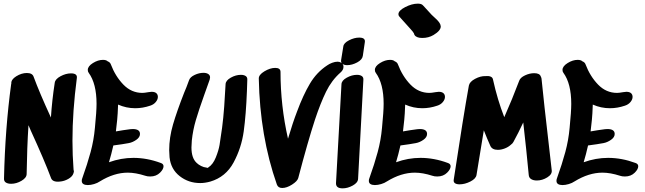

<svg xmlns="http://www.w3.org/2000/svg" viewBox="-20 -1034 3534 1052"><path d="M377 -263Q377 -185 383 -105Q385 -99 385 -95Q385 -92 383 -86Q383 -85 382.5 -85Q382 -85 382 -85V-83Q376 -66 354 -53.5Q332 -41 307 -39Q267 -35 259 -60Q224 -154 148 -320L136 -348Q128 -223 126 -81Q126 -60 98 -43.5Q70 -27 41 -27Q23 -27 12 -34Q1 -41 2 -57Q8 -329 41 -572L42 -576Q40 -598 69 -616Q98 -634 127 -634Q157 -634 164 -614Q196 -527 259 -390Q265 -484 280 -581Q283 -601 312 -616.5Q341 -632 369 -632Q405 -632 401 -606Q377 -424 377 -263Z M876 -123Q876 -107 857 -88Q836 -67 803 -67Q787 -67 776 -71Q723 -88 680 -88Q605 -88 527 -40Q514 -31 495.5 -25.5Q477 -20 461 -20Q446 -20 437 -25.5Q428 -31 428 -43Q428 -50 430 -55Q459 -136 476.5 -201Q494 -266 500 -333Q509 -423 509 -465Q509 -576 466 -635Q461 -641 461 -651Q461 -671 489 -688.5Q517 -706 544 -706Q562 -706 570 -698Q583 -693 587 -682Q612 -616 656 -570.5Q700 -525 760 -525Q771 -525 793 -529Q807 -531 811 -531Q828 -531 836.5 -523.5Q845 -516 845 -503Q845 -489 833.5 -475Q822 -461 803 -455Q762 -441 721 -441Q672 -441 627 -461Q625 -405 622 -377L615 -314Q654 -321 693 -326L707 -327Q747 -327 747 -300Q747 -282 727 -268Q707 -254 686 -250Q655 -244 601 -237Q590 -188 577 -145Q643 -169 711 -169Q786 -169 861 -141Q876 -136 876 -123Z M1300 -624Q1316 -624 1326 -617.5Q1336 -611 1335 -597Q1333 -559 1333 -536Q1328 -406 1315.5 -315Q1303 -224 1260 -144Q1217 -64 1132 -39Q1103 -31 1077 -31Q1013 -31 964.5 -69Q916 -107 909 -172Q907 -198 907 -211Q907 -280 928 -352Q949 -424 989 -526Q1001 -553 1016 -595Q1022 -612 1046.5 -623.5Q1071 -635 1095 -635Q1111 -635 1121 -628.5Q1131 -622 1131 -610Q1131 -606 1129 -598Q1109 -540 1098 -511Q1069 -430 1053 -375.5Q1037 -321 1031 -264Q1029 -240 1029 -226Q1029 -167 1058 -141Q1067 -132 1082 -124.5Q1097 -117 1110 -116L1118 -114Q1119 -114 1122 -117Q1147 -133 1162.5 -171.5Q1178 -210 1183 -240Q1188 -270 1197 -335Q1204 -388 1208.5 -451Q1213 -514 1216 -573Q1217 -593 1244.5 -608.5Q1272 -624 1300 -624Z M1830 -696Q1841 -696 1850 -690Q1862 -682 1862 -668Q1862 -651 1846 -637Q1797 -594 1766.5 -531.5Q1736 -469 1706 -379Q1667 -260 1614 -58Q1609 -41 1580 -22.5Q1551 -4 1526 -4Q1504 -4 1497 -23Q1404 -288 1398 -603Q1397 -624 1428.5 -643Q1460 -662 1488 -662Q1517 -662 1517 -640Q1517 -455 1558 -274Q1584 -362 1608 -424Q1641 -513 1678 -575.5Q1715 -638 1773 -676Q1784 -684 1800 -690Q1816 -696 1830 -696Z M1936 -624Q1952 -624 1962 -617.5Q1972 -611 1971 -597L1942 -54Q1941 -33 1913 -17.5Q1885 -2 1857 -2Q1820 -2 1821 -31L1851 -573Q1852 -593 1880 -608.5Q1908 -624 1936 -624ZM1882 -677Q1909 -677 1937 -692Q1965 -707 1968 -728Q1976 -778 1979 -803Q1983 -828 1948 -828Q1921 -828 1892 -813Q1863 -798 1861 -779L1849 -705Q1847 -691 1856.5 -684Q1866 -677 1882 -677Z M2449 -123Q2449 -107 2430 -88Q2409 -67 2376 -67Q2360 -67 2349 -71Q2296 -88 2253 -88Q2178 -88 2100 -40Q2087 -31 2068.5 -25.5Q2050 -20 2034 -20Q2019 -20 2010 -25.5Q2001 -31 2001 -43Q2001 -50 2003 -55Q2032 -136 2049.5 -201Q2067 -266 2073 -333Q2082 -423 2082 -465Q2082 -576 2039 -635Q2034 -641 2034 -651Q2034 -671 2062 -688.5Q2090 -706 2117 -706Q2135 -706 2143 -698Q2156 -693 2160 -682Q2185 -616 2229 -570.5Q2273 -525 2333 -525Q2344 -525 2366 -529Q2380 -531 2384 -531Q2401 -531 2409.5 -523.5Q2418 -516 2418 -503Q2418 -489 2406.5 -475Q2395 -461 2376 -455Q2335 -441 2294 -441Q2245 -441 2200 -461Q2198 -405 2195 -377L2188 -314Q2227 -321 2266 -326L2280 -327Q2320 -327 2320 -300Q2320 -282 2300 -268Q2280 -254 2259 -250Q2228 -244 2174 -237Q2163 -188 2150 -145Q2216 -169 2284 -169Q2359 -169 2434 -141Q2449 -136 2449 -123ZM2169 -942Q2163 -948 2163 -956Q2163 -976 2200 -995Q2237 -1014 2269 -1014Q2287 -1014 2295 -1007L2297 -1005L2301 -1001L2345 -953Q2351 -947 2369 -930.5Q2387 -914 2393 -899Q2395 -893 2395 -889Q2395 -866 2355 -842Q2328 -826 2294 -826Q2278 -826 2267 -830Q2267 -831 2266.5 -831Q2266 -831 2266 -831Q2251 -836 2248 -851Q2244 -859 2231.5 -872.5Q2219 -886 2214 -892Z M2947 -604Q2959 -481 2990 -215L3003 -101Q3006 -79 2978.5 -62Q2951 -45 2921 -45Q2903 -45 2890.5 -52.5Q2878 -60 2877 -76Q2864 -215 2847 -363Q2820 -305 2793 -256Q2789 -248 2778 -240Q2765 -228 2745.5 -220.5Q2726 -213 2708 -213Q2677 -213 2667 -234Q2649 -274 2631 -320L2626 -290Q2613 -207 2591 -76Q2588 -55 2557.5 -39.5Q2527 -24 2498 -24Q2482 -24 2473 -30Q2464 -36 2466 -49Q2519 -399 2549 -565Q2553 -586 2583 -602Q2613 -618 2640 -617Q2656 -619 2667.5 -614.5Q2679 -610 2681 -599Q2706 -486 2743 -392Q2786 -489 2825 -592Q2831 -609 2856.5 -621Q2882 -633 2907 -633Q2937 -633 2943 -615Q2945 -612 2947 -604Z M3477 -123Q3477 -107 3458 -88Q3437 -67 3404 -67Q3388 -67 3377 -71Q3324 -88 3281 -88Q3206 -88 3128 -40Q3115 -31 3096.5 -25.5Q3078 -20 3062 -20Q3047 -20 3038 -25.5Q3029 -31 3029 -43Q3029 -50 3031 -55Q3060 -136 3077.5 -201Q3095 -266 3101 -333Q3110 -423 3110 -465Q3110 -576 3067 -635Q3062 -641 3062 -651Q3062 -671 3090 -688.5Q3118 -706 3145 -706Q3163 -706 3171 -698Q3184 -693 3188 -682Q3213 -616 3257 -570.5Q3301 -525 3361 -525Q3372 -525 3394 -529Q3408 -531 3412 -531Q3429 -531 3437.5 -523.5Q3446 -516 3446 -503Q3446 -489 3434.5 -475Q3423 -461 3404 -455Q3363 -441 3322 -441Q3273 -441 3228 -461Q3226 -405 3223 -377L3216 -314Q3255 -321 3294 -326L3308 -327Q3348 -327 3348 -300Q3348 -282 3328 -268Q3308 -254 3287 -250Q3256 -244 3202 -237Q3191 -188 3178 -145Q3244 -169 3312 -169Q3387 -169 3462 -141Q3477 -136 3477 -123Z"/></svg>

Font: Sedgwick Ave Display
Style: Regular
Weight: 400
Designer: Kevin Burke, Pedro Vergani
Foundry: Google, Inc.
Version: Version 1.000